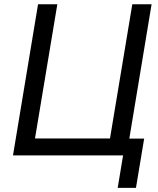

<svg xmlns="http://www.w3.org/2000/svg" viewBox="-20 -748 760 924"><path d="M588.9 0H42.5L163.1 -727.5H255.9L148.4 -81.5H509.3L616.7 -727.5H709.5ZM546.4 156.2 572.3 0H535.6L548.8 -81.1H673.8L634.3 156.2Z"/></svg>

Font: Inter Variable
Style: Italic
Weight: 400
Italic angle: -9.39999°
Designer: Rasmus Andersson
Foundry: rsms
Version: Version 4.001;git-9221beed3